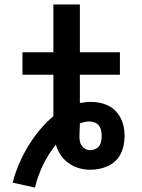

<svg xmlns="http://www.w3.org/2000/svg" viewBox="-20 -755 640 863"><path d="M137 88 37 66Q48 23 65.5 -18Q83 -59 106 -97Q129 -135 157.5 -169.5Q186 -204 220 -233V-419H81V-520H220V-735H339V-520H519V-419H339V-292Q351 -294 363.5 -295.5Q376 -297 389 -297Q409 -297 429 -293Q449 -289 467 -280Q485 -271 499.5 -256Q514 -241 523 -223Q532 -205 536 -185Q540 -165 540 -144Q540 -124 536 -103.5Q532 -83 523 -64.5Q514 -46 499 -31.5Q484 -17 465 -8.5Q446 0 426 4Q406 8 385 8Q359 8 334 0.5Q309 -7 288 -22Q267 -37 252.5 -58.5Q238 -80 231 -105Q197 -62 173.5 -13.5Q150 35 137 88ZM385 -80Q397 -80 408 -85Q419 -90 426 -99.5Q433 -109 435 -121Q437 -133 437 -144Q437 -157 434.5 -169Q432 -181 424.5 -190.5Q417 -200 405 -204.5Q393 -209 381 -209Q370 -209 359.5 -206.5Q349 -204 339 -200Q339 -185 338 -171Q337 -157 337 -142Q337 -131 339 -120Q341 -109 347.5 -100Q354 -91 364 -85.5Q374 -80 385 -80Z"/></svg>

Font: Iosevka Aile
Style: Bold
Weight: 700
Designer: Belleve Invis
Foundry: Belleve Invis
Version: Version 28.0.1; ttfautohint (v1.8.4)